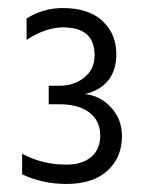

<svg xmlns="http://www.w3.org/2000/svg" viewBox="-20 -845 358 477"><path d="M283 -507Q283 -454 247 -421Q211 -388 145 -388Q85 -388 35 -412V-463Q85 -436 145 -436Q184 -436 206.5 -455Q229 -474 229 -508Q229 -545 202 -565.5Q175 -586 128 -586H101V-632H128Q164 -632 189.5 -652.5Q215 -673 215 -708Q215 -777 137 -777Q94 -777 46 -746V-799Q87 -825 136 -825Q201 -825 235 -792.5Q269 -760 269 -711Q269 -631 191 -611Q228 -608 255.5 -578.5Q283 -549 283 -507Z"/></svg>

Font: Hind Vadodara Light
Style: Regular
Weight: 300
Designer: Hitesh Malaviya
Foundry: Indian Type Foundry
Version: Version 1.000;PS 1.0;hotconv 1.0.86;makeotf.lib2.5.63406; tt